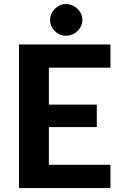

<svg xmlns="http://www.w3.org/2000/svg" viewBox="-20 -950 614 970"><path d="M76 0ZM538 -725.5V-608H227V-421.5H469V-308H227V-117.5H538V0H76V-725.5ZM396 -848.5Q396 -832.5 389.5 -818.2Q383 -804 371.5 -793Q360 -782 344.8 -775.8Q329.5 -769.5 312.5 -769.5Q296.5 -769.5 282.2 -775.8Q268 -782 257 -793Q246 -804 239.5 -818.2Q233 -832.5 233 -848.5Q233 -865 239.5 -879.8Q246 -894.5 257 -905.5Q268 -916.5 282.2 -923Q296.5 -929.5 312.5 -929.5Q329.5 -929.5 344.8 -923Q360 -916.5 371.5 -905.5Q383 -894.5 389.5 -879.8Q396 -865 396 -848.5Z"/></svg>

Font: Lato Heavy
Style: Regular
Weight: 800
Designer: Lukasz Dziedzic
Foundry: tyPoland Lukasz Dziedzic
Version: Version 2.007; 2014-02-27